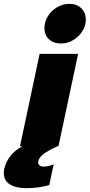

<svg xmlns="http://www.w3.org/2000/svg" viewBox="-109 -760 466 998"><path d="M337 -658Q337 -644 335 -637Q325 -593 288.5 -563.5Q252 -534 208 -534Q169 -534 145.5 -556Q122 -578 122 -613Q122 -647 140 -676Q158 -705 188 -722.5Q218 -740 252 -740Q290 -740 313.5 -717Q337 -694 337 -658ZM97 -480H297L195 0H190Q142 22 118 40Q94 58 90 78Q87 90 95 98Q103 106 118 106Q143 106 170 94L147 202Q92 218 28 218Q-26 218 -57.5 198.5Q-89 179 -89 140Q-89 126 -87 118Q-78 79 -53.5 49Q-29 19 8 0H-5Z"/></svg>

Font: Prompt ExtraBold
Style: Italic
Weight: 800
Italic angle: -12°
Designer: Katatrad Team
Foundry: CadsonDemak
Version: Version 1.001